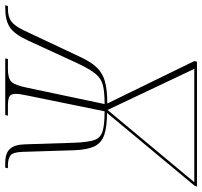

<svg xmlns="http://www.w3.org/2000/svg" viewBox="-102 -714 754 715"><g transform="rotate(90 274.5 -357.0)"><path d="M-63 0 -60 -10H-51Q-20 -10 -3 -22.5Q14 -35 30 -68L128 -276Q147 -318 168.5 -340.5Q190 -363 221.5 -371.5Q253 -380 303 -380L145 -704L147 -714H612L609 -705L338 -379Q389 -379 419 -369Q449 -359 462 -333Q475 -307 477 -257L483 -65Q484 -28 497 -19Q510 -10 533 -10H544L542 0H525Q488 0 472 -17.5Q456 -35 455 -73L449 -259Q447 -308 439 -331.5Q431 -355 406.5 -362.5Q382 -370 332 -370L274 -86Q271 -71 269 -59.5Q267 -48 267 -40Q267 -21 277 -15.5Q287 -10 311 -10H348L346 0H135L137 -10H175Q209 -10 222 -23Q235 -36 244 -81L305 -370Q261 -370 236 -364Q211 -358 193.5 -337.5Q176 -317 155 -273L68 -84Q45 -34 19 -17Q-7 0 -53 0ZM327 -381 596 -704H174Z"/></g></svg>

Font: Noto Serif Display SemiCondensed Thin
Style: Italic
Weight: 100
Width: 4
Italic angle: -12°
Designer: Monotype Design Team
Foundry: Monotype Imaging Inc.
Version: Version 2.009